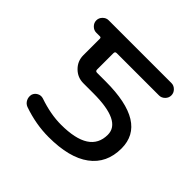

<svg xmlns="http://www.w3.org/2000/svg" viewBox="-138 -691 823 823"><g transform="rotate(45 274.0 -279.0)"><path d="M253.9 -85.9Q426.8 -85.9 426.8 -197.3Q426.8 -279.3 256.8 -279.3H196.3Q161.1 -279.3 136.2 -304.2Q111.3 -329.1 111.3 -364.3V-464.8Q111.3 -471.7 104.5 -471.7H82Q67.4 -471.7 56.2 -482.9Q44.9 -494.1 44.9 -509.3Q44.9 -524.4 56.2 -535.6Q67.4 -546.9 82 -546.9H462.9Q477.5 -546.9 488.8 -535.6Q500 -524.4 500 -509.3Q500 -494.1 488.8 -482.9Q477.5 -471.7 462.9 -471.7H206.1Q196.3 -471.7 196.3 -461.9V-362.3Q196.3 -352.5 206.1 -352.5H258.8Q509.8 -352.5 509.8 -197.3Q509.8 -107.4 444.3 -59.1Q378.9 -10.7 253.9 -10.7Q176.8 -10.7 98.6 -38.1Q84 -43.9 77.1 -58.1Q70.3 -72.3 74.2 -87.9Q79.1 -101.6 92.3 -108.4Q105.5 -115.2 120.1 -110.4Q191.4 -85.9 253.9 -85.9Z"/></g></svg>

Font: Gen Jyuu GothicX Regular
Style: Regular
Weight: 400
Designer: [Source Han Sans]
Ryoko NISHIZUKA  (kana & ideographs); Paul D. Hunt (Latin, Greek & Cyrillic); Wenlong ZHANG  (bopomofo
Version: Version 1.002.20150607